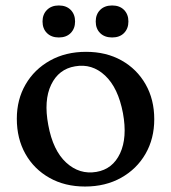

<svg xmlns="http://www.w3.org/2000/svg" viewBox="-20 -670 626 702"><path d="M294.5 -480.5Q368.5 -480.5 424.5 -449Q480.5 -417.5 512.2 -362Q544 -306.5 544 -234Q544 -163 512 -107.5Q480 -52 422.8 -20Q365.5 12 291 12Q217 12 160.8 -19.8Q104.5 -51.5 73 -107.2Q41.5 -163 41.5 -236Q41.5 -306 73.5 -361.2Q105.5 -416.5 162.8 -448.5Q220 -480.5 294.5 -480.5ZM332.5 -41.5Q392 -51.5 419 -109.2Q446 -167 429.5 -256.5Q412 -349 364.2 -393.8Q316.5 -438.5 254.5 -427.5Q194.5 -417.5 167 -360.2Q139.5 -303 156.5 -213Q173.5 -120 222 -75.5Q270.5 -31 332.5 -41.5ZM195 -533Q168 -533 151.8 -549Q135.5 -565 135.5 -591.5Q135.5 -617.5 151.8 -633.8Q168 -650 195 -650Q222.5 -650 238.5 -633.8Q254.5 -617.5 254.5 -591.5Q254.5 -565.5 238.5 -549.2Q222.5 -533 195 -533ZM390 -533Q362.5 -533 346.2 -549Q330 -565 330 -591.5Q330 -617.5 346.2 -633.8Q362.5 -650 390 -650Q417.5 -650 433.5 -633.8Q449.5 -617.5 449.5 -591.5Q449.5 -565.5 433.5 -549.2Q417.5 -533 390 -533Z"/></svg>

Font: Fraunces 9pt S050
Style: Regular
Weight: 400
Version: Version 1.000; ttfautohint (v1.8.3)